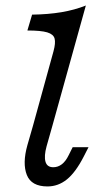

<svg xmlns="http://www.w3.org/2000/svg" viewBox="-20 -661 355 694"><path d="M79 -550.8 96 -608.1Q154 -608.9 202 -616.9Q250 -625 290.3 -641.1L169.4 -206.5H99.2L173.4 -475.8Q181.5 -505.6 177.4 -521.4Q173.4 -537.1 150.8 -544Q128.2 -550.8 79 -550.8ZM172.6 -56.5Q189.5 -56.5 203.6 -67.3Q217.7 -78.2 228.2 -100L242.7 -129H300L282.3 -94.4Q253.2 -37.9 221.8 -12.5Q190.3 12.9 151.6 12.9Q93.5 12.9 77 -28.6Q60.5 -70.2 79 -136.3L99.2 -206.5H169.4L148.4 -132.3Q138.7 -96.8 144.4 -76.6Q150 -56.5 172.6 -56.5Z"/></svg>

Font: Playfair Micro SmCond SmLight
Style: Italic
Weight: 360
Width: 4
Italic angle: -15.6°
Designer: Claus Eggers Sørensen
Foundry: Claus Eggers Sørensen
Version: Version 2.203;Glyphs 3.3 (3326)